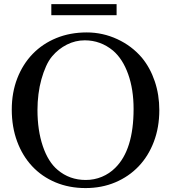

<svg xmlns="http://www.w3.org/2000/svg" viewBox="-20 -913 835 948"><path d="M408.2 -752.9Q487.3 -752.9 559.1 -719.7Q630.9 -686.5 680.7 -627.9Q721.7 -578.1 744.1 -511.7Q766.6 -445.3 766.6 -369.1Q766.6 -284.2 739.7 -213.4Q712.9 -142.6 664.6 -91.8Q616.2 -41 549.3 -12.7Q482.4 15.6 402.3 15.6Q321.3 15.6 253.9 -12.7Q186.5 -41 138.7 -92.3Q90.8 -143.6 64.5 -214.8Q38.1 -286.1 38.1 -372.1Q38.1 -456.1 65.4 -526.4Q92.8 -596.7 141.6 -647Q190.4 -697.3 258.3 -725.1Q326.2 -752.9 408.2 -752.9ZM398.4 -713.9Q352.5 -713.9 310.5 -692.9Q268.6 -671.9 237.3 -634.8Q220.7 -615.2 207.5 -585.9Q194.3 -556.6 184.6 -522Q174.8 -487.3 169.9 -448.2Q165 -409.2 165 -370.1Q165 -269.5 191.4 -191.4Q217.8 -113.3 264.6 -74.2Q323.2 -24.4 403.3 -24.4Q445.3 -24.4 482.9 -40Q520.5 -55.7 548.8 -84Q639.6 -172.9 639.6 -375Q639.6 -471.7 612.8 -546.9Q585.9 -622.1 538.1 -663.1Q476.6 -713.9 398.4 -713.9ZM555.7 -892.6V-837.9H233.4V-892.6Z"/></svg>

Font: Jomolhari
Style: Regular
Weight: 400
Designer: Christopher J. Fynn
Foundry: Christopher  J.  Fynn (Karma Drubgy¸ Tenzin).
Version: Version alpha 0.003c 2006